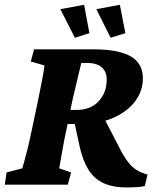

<svg xmlns="http://www.w3.org/2000/svg" viewBox="-28 -782 681 813"><path d="M-7.8 0 0 -51.8 66.4 -69.3Q69.3 -78.1 75.2 -99.6Q81.1 -121.1 88.9 -152.3Q96.7 -183.6 104.5 -221.7L132.8 -355.5Q144.5 -414.1 151.9 -451.7Q159.2 -489.3 160.2 -504.9L102.5 -521.5L116.2 -573.2H366.2Q473.6 -573.2 525.4 -543.5Q577.1 -513.7 577.1 -450.2Q577.1 -397.5 544.4 -353.5Q511.7 -309.6 452.1 -283.2Q392.6 -256.8 309.6 -256.8H237.3L251 -316.4H294.9Q355.5 -316.4 389.6 -353Q423.8 -389.6 423.8 -445.3Q423.8 -478.5 402.8 -497.1Q381.8 -515.6 337.9 -515.6H316.4Q315.4 -511.7 311.5 -495.6Q307.6 -479.5 301.8 -455.6Q295.9 -431.6 290 -405.3Q284.2 -378.9 278.3 -355.5L251 -221.7Q247.1 -206.1 243.2 -183.6Q239.3 -161.1 234.9 -138.2Q230.5 -115.2 227.5 -96.7Q224.6 -78.1 222.7 -69.3L273.4 -51.8L258.8 0ZM509.8 11.7Q447.3 11.7 407.7 -7.8Q368.2 -27.3 345.2 -65.4Q322.3 -103.5 309.6 -160.2L285.2 -272.5L403.3 -299.8L488.3 -135.7Q502 -111.3 516.6 -92.8Q531.2 -74.2 550.8 -62Q570.3 -49.8 596.7 -43L585 5.9Q566.4 9.8 548.3 10.7Q530.3 11.7 509.8 11.7ZM440.4 -622.1 379.9 -743.2 479.5 -761.7 502.9 -641.6ZM289.1 -622.1 227.5 -743.2 328.1 -761.7 350.6 -641.6Z"/></svg>

Font: Crimson Pro ExtraBold
Style: Italic
Weight: 800
Italic angle: -12°
Designer: Jacques Le Bailly
Foundry: Baron von Fonthausen
Version: Version 1.003